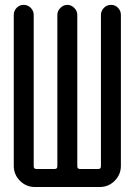

<svg xmlns="http://www.w3.org/2000/svg" viewBox="-20 -750 540 770"><path d="M120.1 0Q85 0 60.1 -24.9Q35.2 -49.8 35.2 -85V-690.4Q35.2 -706.1 46.4 -718.3Q57.6 -730.5 74.7 -730.5Q91.8 -730.5 103.5 -718.3Q115.2 -706.1 115.2 -690.4V-83Q115.2 -72.3 126 -72.3H199.2Q210 -72.3 210 -83V-690.4Q210 -706.1 222.2 -718.3Q234.4 -730.5 250 -730.5Q265.6 -730.5 277.8 -718.3Q290 -706.1 290 -690.4V-83Q290 -72.3 300.8 -72.3H374Q384.8 -72.3 384.8 -83V-690.4Q384.8 -706.1 396.5 -718.3Q408.2 -730.5 425.3 -730.5Q442.4 -730.5 453.6 -718.3Q464.8 -706.1 464.8 -690.4V-85Q464.8 -49.8 439.9 -24.9Q415 0 379.9 0Z"/></svg>

Font: Rounded-X Mgen+ 1m regular
Style: Regular
Weight: 400
Designer: [Source Han Sans]
Ryoko NISHIZUKA  (kana & ideographs); Paul D. Hunt (Latin, Greek & Cyrillic); Wenlong ZHANG  (bopomofo
Version: Version 1.059.20150602